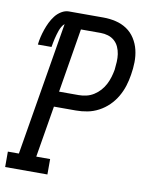

<svg xmlns="http://www.w3.org/2000/svg" viewBox="-92 -797 675 859"><g transform="rotate(10 245.5 -367.5)"><path d="M-9 0V-70H41L142 -676Q134 -669 129 -660Q124 -651 120.5 -641.5Q117 -632 114.5 -622.5Q112 -613 109.5 -603.5Q107 -594 105.5 -584.5Q104 -575 102 -565H40Q42 -583 46 -600Q50 -617 56 -634.5Q62 -652 70 -668.5Q78 -685 89.5 -700Q101 -715 117.5 -725Q134 -735 151 -735H308Q337 -735 364.5 -728.5Q392 -722 414.5 -707Q437 -692 452 -668.5Q467 -645 473.5 -618Q480 -591 479.5 -562Q479 -533 474 -504Q470 -478 462 -452.5Q454 -427 440 -403Q426 -379 406 -359.5Q386 -340 361.5 -327Q337 -314 311 -309Q285 -304 259 -304H159L120 -70H183V0ZM170 -374H259Q276 -374 293.5 -378Q311 -382 327 -392Q343 -402 355.5 -416Q368 -430 376.5 -446.5Q385 -463 390 -480Q395 -497 398 -514Q400 -532 401 -550Q402 -568 399.5 -585Q397 -602 390 -617.5Q383 -633 370.5 -644Q358 -655 341.5 -660Q325 -665 308 -665H218Z"/></g></svg>

Font: Iosevka Slab
Style: Italic
Weight: 400
Italic angle: -9°
Monospace: yes
Designer: Belleve Invis
Foundry: Belleve Invis
Version: Version 11.1.0; ttfautohint (v1.8.3)